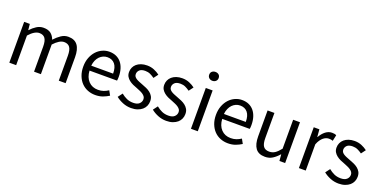

<svg xmlns="http://www.w3.org/2000/svg" viewBox="-18 -1580 4744 2400"><g transform="rotate(20 2354.0 -380.0)"><path d="M92 -543H167L175 -464H178Q213 -503 255.5 -530Q298 -557 347 -557Q410 -557 445 -529Q480 -501 497 -453Q539 -499 582.5 -528Q626 -557 676 -557Q761 -557 801 -503Q841 -449 841 -344V0H750V-332Q750 -409 725.5 -443Q701 -477 649 -477Q588 -477 512 -394V0H421V-332Q421 -409 396.5 -443Q372 -477 320 -477Q257 -477 183 -394V0H92Z M1237 13Q1183 13 1135.5 -6Q1088 -25 1053 -61.5Q1018 -98 997.5 -151Q977 -204 977 -271Q977 -337 997.5 -390Q1018 -443 1052 -480Q1086 -517 1130.5 -537Q1175 -557 1222 -557Q1274 -557 1314 -539Q1354 -521 1381.5 -487.5Q1409 -454 1423.5 -407Q1438 -360 1438 -302Q1438 -287 1437 -273.5Q1436 -260 1434 -250H1068Q1073 -162 1121.5 -111Q1170 -60 1248 -60Q1288 -60 1321 -71.5Q1354 -83 1384 -103L1417 -43Q1381 -20 1337 -3.5Q1293 13 1237 13ZM1358 -315Q1358 -398 1322.5 -441Q1287 -484 1223 -484Q1194 -484 1167.5 -472.5Q1141 -461 1120 -439.5Q1099 -418 1085 -386.5Q1071 -355 1067 -315Z M1714 13Q1656 13 1603 -8.5Q1550 -30 1511 -62L1556 -122Q1591 -93 1629.5 -75.5Q1668 -58 1717 -58Q1771 -58 1797.5 -83Q1824 -108 1824 -143Q1824 -164 1813 -179Q1802 -194 1784.5 -206Q1767 -218 1744.5 -227.5Q1722 -237 1700 -246Q1671 -256 1642.5 -269Q1614 -282 1590.5 -300.5Q1567 -319 1552.5 -343.5Q1538 -368 1538 -403Q1538 -435 1550.5 -463Q1563 -491 1587 -512Q1611 -533 1646 -545Q1681 -557 1725 -557Q1776 -557 1819 -539Q1862 -521 1894 -496L1850 -437Q1821 -458 1791.5 -471.5Q1762 -485 1725 -485Q1674 -485 1650 -462Q1626 -439 1626 -407Q1626 -387 1636 -373.5Q1646 -360 1663 -349.5Q1680 -339 1701.5 -330.5Q1723 -322 1746 -313Q1776 -302 1805.5 -289Q1835 -276 1858.5 -257.5Q1882 -239 1897 -213Q1912 -187 1912 -148Q1912 -115 1899 -85.5Q1886 -56 1861 -34.5Q1836 -13 1799 0Q1762 13 1714 13Z M2182 13Q2124 13 2071 -8.5Q2018 -30 1979 -62L2024 -122Q2059 -93 2097.5 -75.5Q2136 -58 2185 -58Q2239 -58 2265.5 -83Q2292 -108 2292 -143Q2292 -164 2281 -179Q2270 -194 2252.5 -206Q2235 -218 2212.5 -227.5Q2190 -237 2168 -246Q2139 -256 2110.5 -269Q2082 -282 2058.5 -300.5Q2035 -319 2020.5 -343.5Q2006 -368 2006 -403Q2006 -435 2018.5 -463Q2031 -491 2055 -512Q2079 -533 2114 -545Q2149 -557 2193 -557Q2244 -557 2287 -539Q2330 -521 2362 -496L2318 -437Q2289 -458 2259.5 -471.5Q2230 -485 2193 -485Q2142 -485 2118 -462Q2094 -439 2094 -407Q2094 -387 2104 -373.5Q2114 -360 2131 -349.5Q2148 -339 2169.5 -330.5Q2191 -322 2214 -313Q2244 -302 2273.5 -289Q2303 -276 2326.5 -257.5Q2350 -239 2365 -213Q2380 -187 2380 -148Q2380 -115 2367 -85.5Q2354 -56 2329 -34.5Q2304 -13 2267 0Q2230 13 2182 13Z M2508 -543H2599V0H2508ZM2554 -655Q2527 -655 2509 -671.5Q2491 -688 2491 -714Q2491 -742 2509 -757.5Q2527 -773 2554 -773Q2581 -773 2599 -757.5Q2617 -742 2617 -714Q2617 -688 2599 -671.5Q2581 -655 2554 -655Z M3002 13Q2948 13 2900.5 -6Q2853 -25 2818 -61.5Q2783 -98 2762.5 -151Q2742 -204 2742 -271Q2742 -337 2762.5 -390Q2783 -443 2817 -480Q2851 -517 2895.5 -537Q2940 -557 2987 -557Q3039 -557 3079 -539Q3119 -521 3146.5 -487.5Q3174 -454 3188.5 -407Q3203 -360 3203 -302Q3203 -287 3202 -273.5Q3201 -260 3199 -250H2833Q2838 -162 2886.5 -111Q2935 -60 3013 -60Q3053 -60 3086 -71.5Q3119 -83 3149 -103L3182 -43Q3146 -20 3102 -3.5Q3058 13 3002 13ZM3123 -315Q3123 -398 3087.5 -441Q3052 -484 2988 -484Q2959 -484 2932.5 -472.5Q2906 -461 2885 -439.5Q2864 -418 2850 -386.5Q2836 -355 2832 -315Z M3495 13Q3409 13 3369.5 -41Q3330 -95 3330 -199V-543H3421V-210Q3421 -134 3445 -100Q3469 -66 3523 -66Q3565 -66 3598 -87.5Q3631 -109 3670 -158V-543H3761V0H3685L3678 -85H3675Q3637 -41 3594 -14Q3551 13 3495 13Z M3944 -543H4019L4027 -444H4030Q4059 -496 4098.5 -526.5Q4138 -557 4184 -557Q4202 -557 4215.5 -554.5Q4229 -552 4242 -545L4225 -465Q4211 -470 4200 -472Q4189 -474 4172 -474Q4155 -474 4136.5 -467.5Q4118 -461 4100 -446.5Q4082 -432 4065 -408Q4048 -384 4035 -349V0H3944Z M4474 13Q4416 13 4363 -8.5Q4310 -30 4271 -62L4316 -122Q4351 -93 4389.5 -75.5Q4428 -58 4477 -58Q4531 -58 4557.5 -83Q4584 -108 4584 -143Q4584 -164 4573 -179Q4562 -194 4544.5 -206Q4527 -218 4504.5 -227.5Q4482 -237 4460 -246Q4431 -256 4402.5 -269Q4374 -282 4350.5 -300.5Q4327 -319 4312.5 -343.5Q4298 -368 4298 -403Q4298 -435 4310.5 -463Q4323 -491 4347 -512Q4371 -533 4406 -545Q4441 -557 4485 -557Q4536 -557 4579 -539Q4622 -521 4654 -496L4610 -437Q4581 -458 4551.5 -471.5Q4522 -485 4485 -485Q4434 -485 4410 -462Q4386 -439 4386 -407Q4386 -387 4396 -373.5Q4406 -360 4423 -349.5Q4440 -339 4461.5 -330.5Q4483 -322 4506 -313Q4536 -302 4565.5 -289Q4595 -276 4618.5 -257.5Q4642 -239 4657 -213Q4672 -187 4672 -148Q4672 -115 4659 -85.5Q4646 -56 4621 -34.5Q4596 -13 4559 0Q4522 13 4474 13Z"/></g></svg>

Font: SpoqaHanSans-Regular
Style: Regular
Weight: 400
Designer: [Spoqa Han Sans] Dong-huui Kim \uAE40 \uB3D9 \uD718  Younghwa Kang \uAC15 \uC601 \uD654  [Noto Sans] Ryoko NISHIZUKA \u8
Foundry: Spoqa (http://www.spoqa-han-sans.com)
Version: Version 2.000